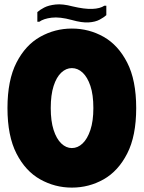

<svg xmlns="http://www.w3.org/2000/svg" viewBox="-20 -842 654 874"><path d="M14 -350Q14 -477 55 -557Q96 -637 163 -674.5Q230 -712 307 -712Q385 -712 451.5 -674.5Q518 -637 559 -557Q600 -477 600 -350Q600 -223 559 -143Q518 -63 451.5 -25.5Q385 12 307 12Q230 12 163 -25.5Q96 -63 55 -143Q14 -223 14 -350ZM211 -350Q211 -291 224 -250.5Q237 -210 259 -189Q281 -168 307 -168Q334 -168 356 -189Q378 -210 391.5 -250.5Q405 -291 405 -350Q405 -411 391.5 -451Q378 -491 356 -511.5Q334 -532 307 -532Q281 -532 259 -511.5Q237 -491 224 -450.5Q211 -410 211 -350ZM307 -751Q252 -766 215 -761.5Q178 -757 159 -743H150V-787Q161 -797 181 -807.5Q201 -818 233 -821.5Q265 -825 310 -813Q365 -800 400.5 -801.5Q436 -803 455 -816H464V-773Q453 -763 433.5 -752.5Q414 -742 383.5 -740Q353 -738 307 -751Z"/></svg>

Font: Phudu Light Black
Style: Regular
Weight: 900
Version: Version 1.005;gftools[0.9.23]